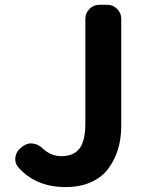

<svg xmlns="http://www.w3.org/2000/svg" viewBox="-20 -760 607 794"><path d="M252 13.7Q127 13.7 54.7 -69.3Q43 -84 43 -101.6Q43 -106.4 43.9 -111.3Q47.9 -135.7 68.4 -150.4L77.1 -157.2Q92.8 -167 108.4 -167Q113.3 -167 119.1 -166Q140.6 -162.1 158.2 -144.5Q191.4 -114.3 234.4 -114.3Q284.2 -114.3 308.6 -145.5Q333 -176.8 333 -251V-682.6Q333 -706.1 350.1 -723.1Q367.2 -740.2 390.6 -740.2H423.8Q447.3 -740.2 464.4 -723.1Q481.4 -706.1 481.4 -682.6V-239.3Q481.4 -185.5 467.3 -140.6Q453.1 -95.7 426.3 -60.5Q399.4 -25.4 354.5 -5.9Q309.6 13.7 252 13.7Z"/></svg>

Font: Gen Jyuu Gothic Bold
Style: Bold
Weight: 700
Designer: [Source Han Sans]
Ryoko NISHIZUKA  (kana & ideographs); Paul D. Hunt (Latin, Greek & Cyrillic); Wenlong ZHANG  (bopomofo
Version: Version 1.002.20150607